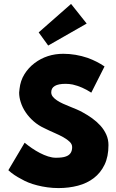

<svg xmlns="http://www.w3.org/2000/svg" viewBox="-20 -946 591 978"><path d="M278 12Q249 12 221.8 8.2Q194.5 4.5 170 -1.8Q145.5 -8 125 -16.2Q104.5 -24.5 89.5 -33.5Q50 -53.5 22.5 -79L105.5 -219Q122.5 -205 142.5 -191.2Q162.5 -177.5 183.2 -166.8Q204 -156 225 -149.2Q246 -142.5 264.5 -142.5Q299 -142.5 315.5 -149Q347.5 -160 347.5 -196.5Q347.5 -211.5 335.2 -223.5Q323 -235.5 303 -246.8Q283 -258 257.5 -269Q232 -280 205 -293.5Q175.5 -307 151.5 -328Q127.5 -349 110.8 -373.8Q94 -398.5 85.5 -426Q77.5 -450.5 77.5 -474.5Q77.5 -479 79.5 -493.5Q84 -535 104.5 -568Q125 -601 156 -624.5Q219 -672 302.5 -672Q365 -672 427 -651Q474.5 -633.5 512.5 -607.5L445 -474Q398.5 -504.5 350 -515.5Q332 -519 314 -519Q241 -519 241 -476Q241 -463.5 249 -453.5Q257 -443.5 270.5 -434.5Q284 -425.5 301 -417.8Q318 -410 336 -403Q354 -396 371.2 -388.5Q388.5 -381 402.5 -373Q426.5 -360 449.8 -343.2Q473 -326.5 491.8 -305.8Q510.5 -285 521.5 -260.2Q532.5 -235.5 532.5 -207Q532.5 -148 512.5 -106.8Q492.5 -65.5 458 -39Q423.5 -12.5 377 -0.2Q330.5 12 278 12ZM225.5 -714 177 -781 342 -926 421.5 -826Z"/></svg>

Font: Lucymar Sans ExtraBold
Style: Regular
Weight: 800
Foundry: The League of Moveable Type (original font) / Main changes by Cristiano Sobral with portions from Mirco Monsees
Version: Version 2.001;August 30, 2020;FontCreator 13.0.0.2681 64-bit